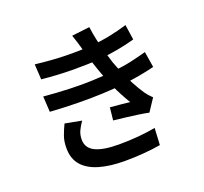

<svg xmlns="http://www.w3.org/2000/svg" viewBox="-144 -982 1289 1212"><g transform="rotate(-20 500.0 -376.5)"><path d="M169 -709Q277 -696 370.5 -694Q464 -692 542 -698Q609 -703 671 -715.5Q733 -728 792 -746L807 -644Q754 -629 691.5 -617.5Q629 -606 566 -600Q489 -594 388 -594.5Q287 -595 175 -606ZM150 -500Q239 -492 322 -489Q405 -486 478.5 -489Q552 -492 611 -498Q689 -505 747.5 -518.5Q806 -532 849 -544L866 -438Q823 -427 768 -417Q713 -407 652 -400Q589 -393 507.5 -389.5Q426 -386 336 -387.5Q246 -389 156 -395ZM486 -692Q479 -719 470.5 -745Q462 -771 453 -798L573 -812Q579 -766 589 -720.5Q599 -675 611.5 -632.5Q624 -590 636 -552Q649 -517 668 -473Q687 -429 710 -386Q733 -343 757 -307Q766 -294 776.5 -282Q787 -270 800 -258L745 -175Q717 -181 676 -187Q635 -193 592 -198Q549 -203 513 -207L522 -292Q555 -289 593.5 -285.5Q632 -282 654 -279Q614 -345 584.5 -410.5Q555 -476 536 -532Q524 -567 515 -594Q506 -621 499.5 -644.5Q493 -668 486 -692ZM329 -273Q311 -248 298 -221Q285 -194 285 -161Q285 -104 338 -78Q391 -52 496 -52Q566 -52 627.5 -57.5Q689 -63 743 -73L737 40Q685 49 622 54Q559 59 496 59Q397 59 325.5 38Q254 17 215.5 -26.5Q177 -70 176 -139Q175 -186 188 -222.5Q201 -259 218 -294Z"/></g></svg>

Font: Noto Sans SC Thin SemiBold
Style: Regular
Weight: 600
Version: Version 2.004-H2;hotconv 1.0.118;makeotfexe 2.5.65603